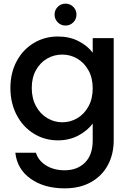

<svg xmlns="http://www.w3.org/2000/svg" viewBox="-20 -760 718 1052"><path d="M339 -620Q314 -620 296.5 -637.5Q279 -655 279 -680Q279 -705 296.5 -722.5Q314 -740 339 -740Q364 -740 381.5 -722.5Q399 -705 399 -680Q399 -655 381.5 -637.5Q364 -620 339 -620ZM297 -560Q361 -560 410.5 -534.5Q460 -509 488 -471V-551H603V9Q603 85 571 144.5Q539 204 478.5 238Q418 272 334 272Q222 272 148 219.5Q74 167 64 77H177Q190 120 232.5 146.5Q275 173 334 173Q403 173 445.5 131Q488 89 488 9V-83Q459 -44 409.5 -17.5Q360 9 297 9Q225 9 165.5 -27.5Q106 -64 71.5 -129.5Q37 -195 37 -278Q37 -361 71.5 -425Q106 -489 165.5 -524.5Q225 -560 297 -560ZM488 -276Q488 -333 464.5 -375Q441 -417 403 -439Q365 -461 321 -461Q277 -461 239 -439.5Q201 -418 177.5 -376.5Q154 -335 154 -278Q154 -221 177.5 -178Q201 -135 239.5 -112.5Q278 -90 321 -90Q365 -90 403 -112Q441 -134 464.5 -176.5Q488 -219 488 -276Z"/></svg>

Font: Fz Poppins Med
Style: Regular
Weight: 500
Designer: Ninad Kale (Devanagari), Jonny Pinhorn (Latin)
Foundry: Indian Type Foundry
Version: Vit hóa bi Vntype.Com & FontZin.Com